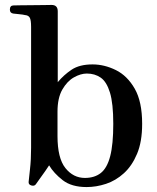

<svg xmlns="http://www.w3.org/2000/svg" viewBox="-20 -746 636 778"><path d="M331 12Q270 12 234 -16Q198 -44 179 -76Q175 -69 163.5 -53Q152 -37 141 -21.5Q130 -6 125 1Q119 9 107 5.5Q95 2 96 -9Q97 -21 101.5 -60Q106 -99 106 -147V-637Q106 -665 100.5 -674.5Q95 -684 81 -685Q74 -687 57.5 -688.5Q41 -690 34 -691Q20 -693 20 -707Q20 -724 35 -724Q38 -724 60 -724.5Q82 -725 109.5 -725Q137 -725 160 -725.5Q183 -726 189 -726Q214 -726 214 -700V-413Q238 -442 270 -463.5Q302 -485 355 -485Q403 -485 449.5 -462Q496 -439 526 -386.5Q556 -334 556 -244Q556 -172 535.5 -123Q515 -74 482 -44Q449 -14 409.5 -1Q370 12 331 12ZM324 -25Q363 -25 388.5 -45Q414 -65 426.5 -113Q439 -161 439 -244Q439 -327 425.5 -371Q412 -415 388 -431.5Q364 -448 332 -448Q307 -448 279.5 -432.5Q252 -417 232.5 -383Q213 -349 213 -293V-195Q213 -105 245 -65Q277 -25 324 -25Z"/></svg>

Font: Zen Antique
Style: Regular
Weight: 400
Designer: Yoshimichi Ohira
Foundry: Positype
Version: Version 1.001